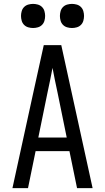

<svg xmlns="http://www.w3.org/2000/svg" viewBox="-20 -967 540 987"><path d="M44 0 151 -490 205 -735H295L456 0H376L337 -190H163L124 0ZM177 -260H323L276 -490Q269 -522 262.5 -554Q256 -586 250 -618Q244 -586 237.5 -554Q231 -522 224 -490ZM350 -823Q338 -823 325.5 -826.5Q313 -830 304 -839Q295 -848 291.5 -860.5Q288 -873 288 -885Q288 -897 291.5 -909.5Q295 -922 304 -931Q313 -940 325.5 -943.5Q338 -947 350 -947Q362 -947 374.5 -943.5Q387 -940 396 -931Q405 -922 408.5 -909.5Q412 -897 412 -885Q412 -873 408.5 -860.5Q405 -848 396 -839Q387 -830 374.5 -826.5Q362 -823 350 -823ZM150 -823Q138 -823 125.5 -826.5Q113 -830 104 -839Q95 -848 91.5 -860.5Q88 -873 88 -885Q88 -897 91.5 -909.5Q95 -922 104 -931Q113 -940 125.5 -943.5Q138 -947 150 -947Q162 -947 174.5 -943.5Q187 -940 196 -931Q205 -922 208.5 -909.5Q212 -897 212 -885Q212 -873 208.5 -860.5Q205 -848 196 -839Q187 -830 174.5 -826.5Q162 -823 150 -823Z"/></svg>

Font: Iosevka srxl
Style: Regular
Weight: 400
Monospace: yes
Designer: Belleve Invis
Foundry: Belleve Invis
Version: Version 33.0.1; ttfautohint (v1.8.3)